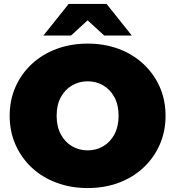

<svg xmlns="http://www.w3.org/2000/svg" viewBox="-20 -937 888 973"><path d="M424 16Q339 16 266.5 -11Q194 -38 141 -87.5Q88 -137 58.5 -204Q29 -271 29 -350Q29 -430 58.5 -496.5Q88 -563 141 -612.5Q194 -662 266.5 -689Q339 -716 424 -716Q510 -716 582 -689Q654 -662 707 -612.5Q760 -563 789.5 -496.5Q819 -430 819 -350Q819 -271 789.5 -204Q760 -137 707 -87.5Q654 -38 582 -11Q510 16 424 16ZM424 -175Q468 -175 503.5 -196Q539 -217 560 -256.5Q581 -296 581 -350Q581 -405 560 -444Q539 -483 503.5 -504Q468 -525 424 -525Q381 -525 345 -504Q309 -483 288 -444Q267 -405 267 -350Q267 -296 288 -256.5Q309 -217 345 -196Q381 -175 424 -175ZM200 -757 328 -917H520L648 -757H508L424 -834L340 -757Z"/></svg>

Font: Montserrat Black
Style: Regular
Weight: 900
Designer: Julieta Ulanovsky
Foundry: Julieta Ulanovsky
Version: Version 9.000; ttfautohint (v1.8.4.7-5d5b)